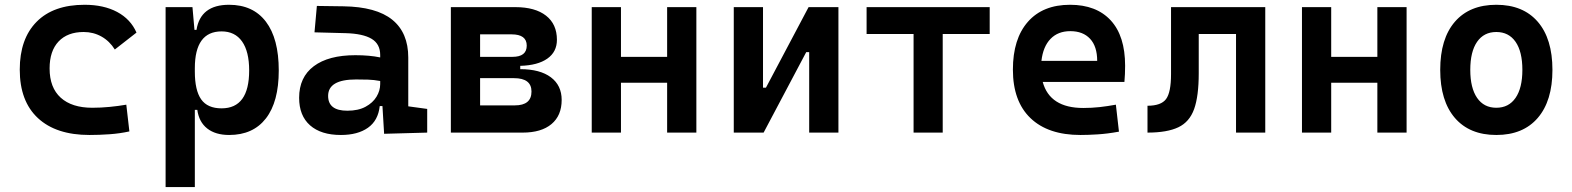

<svg xmlns="http://www.w3.org/2000/svg" viewBox="-20 -547 6485 792"><path d="M349.1 9.8Q211.4 9.8 136.5 -59.8Q61.5 -129.4 61.5 -259.8Q61.5 -386.7 130.9 -457Q200.2 -527.3 329.1 -527.3Q407.7 -527.3 463.4 -497.6Q519 -467.8 543 -412.6L453.6 -342.8Q432.1 -377.4 398.7 -396.2Q365.2 -415 325.2 -415Q258.8 -415 221.7 -376Q184.6 -336.9 184.6 -264.6Q184.6 -185.5 230.5 -144Q276.4 -102.5 360.8 -102.5Q396.5 -102.5 431.9 -106Q467.3 -109.4 501 -115.2L513.7 -4.9Q473.6 3.9 431.6 6.8Q389.6 9.8 349.1 9.8Z M663.1 224.6V-517.6H773.9L782.2 -423.8H790.5Q807.1 -527.3 924.8 -527.3Q1023.9 -527.3 1076.9 -457.5Q1129.9 -387.7 1129.9 -256.3Q1129.9 -127 1076.9 -58.6Q1023.9 9.8 925.3 9.8Q869.1 9.8 835 -16.8Q800.8 -43.5 793.9 -93.8H783.7V224.6ZM783.7 -251.5Q783.7 -174.3 809.8 -137.2Q835.9 -100.1 894 -100.1Q1007.8 -100.1 1007.8 -256.3Q1007.8 -334.5 978.5 -376Q949.2 -417.5 894 -417.5Q783.7 -417.5 783.7 -265.6Z M1564.5 4.9 1557.6 -109.4H1546.4Q1540 -49.8 1497.8 -20Q1455.6 9.8 1386.2 9.8Q1304.2 9.8 1259 -30Q1213.9 -69.8 1213.9 -143.6Q1213.9 -228.5 1274.4 -273.9Q1335 -319.3 1445.8 -319.3Q1504.9 -319.3 1548.3 -310.1V-320.3Q1548.3 -365.7 1512.7 -387Q1477.1 -408.2 1406.2 -410.2L1277.3 -413.6L1287.1 -522.5L1396.5 -521Q1532.2 -519 1598.1 -465.6Q1664.1 -412.1 1664.1 -309.6V-108.4L1742.2 -97.7V0ZM1548.3 -212.9Q1522 -217.8 1498.3 -218.5Q1474.6 -219.2 1448.7 -219.2Q1333.5 -219.2 1333.5 -151.4Q1333.5 -90.3 1412.6 -90.3Q1458 -90.3 1488 -106.7Q1518.1 -123 1533.2 -148.2Q1548.3 -173.3 1548.3 -200.2Z M1839.8 0V-517.6H2105.5Q2187.5 -517.6 2232.4 -482.4Q2277.3 -447.3 2277.3 -382.8Q2277.3 -333 2237.8 -305.2Q2198.2 -277.3 2126 -275.4V-261.7Q2207.5 -261.7 2252.2 -228.3Q2296.9 -194.8 2296.9 -134.8Q2296.9 -70.3 2254.9 -35.2Q2212.9 0 2135.7 0ZM1960.4 -112.3H2103.5Q2172.4 -112.3 2172.4 -169.4Q2172.4 -224.6 2100.1 -224.6H1960.4ZM1960.4 -312.5H2093.8Q2152.8 -312.5 2152.8 -358.9Q2152.8 -405.3 2090.3 -405.3H1960.4Z M2731.9 0V-205.6H2541.5V0H2420.9V-517.6H2541.5V-312.5H2731.9V-517.6H2852.5V0Z M3006.8 0V-517.6H3127.4V-185.5H3139.6L3315.4 -517.6H3438.5V0H3317.9V-332H3305.7L3129.9 0Z M3748.5 0V-406.7H3554.7V-517.6H4062.5V-406.7H3868.7V0Z M4437 9.8Q4303.2 9.8 4230.7 -59.8Q4158.2 -129.4 4158.2 -259.8Q4158.2 -386.7 4220 -457Q4281.7 -527.3 4394 -527.3Q4502.4 -527.3 4561.8 -462.9Q4621.1 -398.4 4621.1 -275.9Q4621.1 -240.7 4618.2 -209H4281.2Q4310.5 -101.6 4448.7 -101.6Q4482.9 -101.6 4515.9 -105.2Q4548.8 -108.9 4583 -115.2L4595.7 -3.9Q4547.4 4.9 4507.6 7.3Q4467.8 9.8 4437 9.8ZM4275.9 -295.9H4505.9Q4505.9 -355.5 4476.6 -387Q4447.3 -418.5 4395 -418.5Q4344.2 -418.5 4313.5 -386.7Q4282.7 -355 4275.9 -295.9Z M4713.4 0V-110.8Q4769.5 -110.8 4790 -138.4Q4810.5 -166 4810.5 -241.2V-517.6H5199.2V0H5078.6V-406.7H4924.8V-244.6Q4924.8 -150.4 4905.8 -97.2Q4886.7 -43.9 4840.6 -22Q4794.4 0 4713.4 0Z M5661.6 0V-205.6H5471.2V0H5350.6V-517.6H5471.2V-312.5H5661.6V-517.6H5782.2V0Z M6152.3 9.8Q6042 9.8 5981.4 -60.5Q5920.9 -130.9 5920.9 -258.8Q5920.9 -387.2 5981.4 -457.3Q6042 -527.3 6152.3 -527.3Q6262.7 -527.3 6323.2 -457.3Q6383.8 -387.2 6383.8 -258.8Q6383.8 -130.9 6323.2 -60.5Q6262.7 9.8 6152.3 9.8ZM6152.3 -102.5Q6203.6 -102.5 6231.7 -143.3Q6259.8 -184.1 6259.8 -258.8Q6259.8 -334 6231.7 -374.5Q6203.6 -415 6152.3 -415Q6101.1 -415 6073 -374.5Q6044.9 -334 6044.9 -258.8Q6044.9 -184.1 6073 -143.3Q6101.1 -102.5 6152.3 -102.5Z"/></svg>

Font: Cascadia Mono PL SemiBold
Style: Regular
Weight: 600
Monospace: yes
Designer: Aaron Bell
Foundry: Saja Typeworks
Version: Version 2404.023; ttfautohint (v1.8.4)